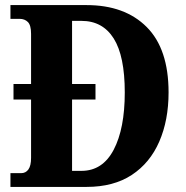

<svg xmlns="http://www.w3.org/2000/svg" viewBox="-20 -734 729 754"><path d="M21 0V-54H63Q81 -54 91.5 -68.5Q102 -83 102 -114V-343H33V-404H102V-601Q102 -635 89.5 -647.5Q77 -660 57 -660H21V-714H320Q470 -714 556 -628Q642 -542 642 -371Q642 -262 605.5 -178Q569 -94 497.5 -47Q426 0 320 0ZM300 -63Q383 -63 426.5 -146Q470 -229 470 -371Q470 -514 426.5 -583Q383 -652 300 -652H263V-404H355V-343H263V-63Z"/></svg>

Font: Noto Serif Bengali Condensed ExtraBold
Style: Regular
Weight: 800
Width: 3
Designer: Juan Bruce, Universal Thirst, Indian Type Foundry and the Monotype Design Team.
Foundry: Monotype Imaging Inc.
Version: Version 2.003; ttfautohint (v1.8.4.7-5d5b)